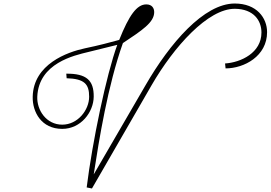

<svg xmlns="http://www.w3.org/2000/svg" viewBox="-20 -1067 1539 1092"><path d="M473 -1 503 5 842 -582C969 -802 1163 -1018 1316 -1017C1423 -1016 1467 -950 1467 -882C1467 -767 1351 -712 1260 -706L1263 -678C1369 -678 1499 -748 1499 -884C1499 -965 1440 -1047 1315 -1047C1140 -1047 946 -822 807 -581L513 -75C544 -276 593 -580 679 -822C787 -894 857 -939 857 -998C857 -1020 845 -1042 812 -1042C758 -1042 714 -980 658 -840C607 -826 544 -809 462 -792C363 -771 170 -702 166 -517C164 -429 216 -334 334 -334C440 -334 512 -429 513 -517C514 -610 472 -649 357 -648L359 -622C461 -619 487 -588 487 -517C487 -441 422 -358 334 -358C243 -358 189 -441 192 -517C200 -708 403 -752 481 -771C537 -785 593 -799 647 -812C585 -643 505 -259 473 -1Z"/></svg>

Font: Louise
Style: Regular
Weight: 400
Designer: Ange Degheest & Luna Delabre & Camille Depalle
Foundry: Velvetyne Type Foundry
Version: Version 1.000;FEAKit 1.0